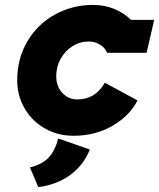

<svg xmlns="http://www.w3.org/2000/svg" viewBox="-20 -541 648 782"><path d="M342 -372Q306 -372 275.5 -353Q245 -334 227 -301.5Q209 -269 209 -231Q209 -189 234 -162.5Q259 -136 295 -136Q368 -136 407 -204L540 -132Q508 -69 438 -28.5Q368 12 279 12Q215 12 162.5 -18Q110 -48 80 -100Q50 -152 50 -213Q50 -303 92 -373.5Q134 -444 205 -482.5Q276 -521 359 -521Q405 -521 444.5 -505Q484 -489 514 -460H608L577 -326H416Q409 -346 387.5 -359Q366 -372 342 -372ZM217 23 346 68Q319 134 264 173Q209 212 136 221L102 141Q151 129 177.5 101.5Q204 74 217 23Z"/></svg>

Font: Arvo
Style: Bold Italic
Weight: 700
Italic angle: -13°
Designer: Anton Koovit (Cyrillic Expansion: Cyreal)
Foundry: Anton Koovit, Yassin Baggar
Version: Version 3.000